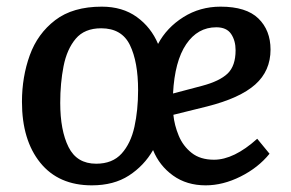

<svg xmlns="http://www.w3.org/2000/svg" viewBox="-20 -543 876 577"><path d="M643 -523Q720 -523 756.5 -487.5Q793 -452 793 -394Q793 -330 747 -289Q701 -248 602 -223L501 -198Q504 -167 517 -135.5Q530 -104 556 -83.5Q582 -63 623 -63Q683 -63 753 -126L790 -81Q756 -39 703 -12.5Q650 14 598 14Q541 14 500 -15.5Q459 -45 440 -92Q413 -45 367.5 -15.5Q322 14 256 14Q156 14 101 -54Q46 -122 46 -237Q46 -312 69.5 -377Q93 -442 146 -482.5Q199 -523 286 -523Q348 -523 391 -492Q434 -461 455 -411Q481 -460 531 -491.5Q581 -523 643 -523ZM688 -392Q688 -421 674.5 -441Q661 -461 630 -461Q574 -461 539.5 -410Q505 -359 500 -262L587 -285Q640 -299 664 -322Q688 -345 688 -392ZM269 -51Q318 -51 345.5 -81.5Q373 -112 384 -162Q395 -212 395 -272Q395 -357 370.5 -407.5Q346 -458 284 -458Q234 -458 207.5 -426.5Q181 -395 171 -344Q161 -293 161 -234Q161 -151 186 -101Q211 -51 269 -51Z"/></svg>

Font: Literata 12pt Medium
Style: Italic
Weight: 500
Italic angle: -2°
Designer: Latin by Veronika Burian and Jose Scaglione. Greek by Irene Vlachou. Cyrillic by Vera Evstafieva
Foundry: TypeTogether
Version: Version 3.002